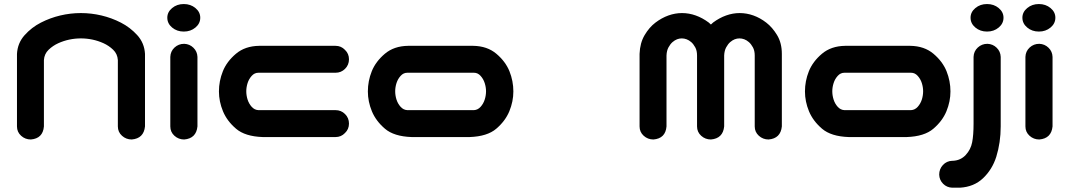

<svg xmlns="http://www.w3.org/2000/svg" viewBox="-20 -668 5192 933"><path d="M373 -604.5Q423.8 -604.5 473.1 -592.8Q522.5 -581.1 567.4 -558.1Q612.3 -535.2 647 -497.1Q681.6 -459 684.6 -406.2V-365.2V-53.7Q678.7 4.9 620.1 9.8Q592.8 9.8 572.8 -8.3Q552.7 -26.4 552.7 -53.7V-376Q550.8 -406.2 529.8 -426.3Q508.8 -446.3 482.9 -458Q457 -469.7 429.2 -475.6Q401.4 -481.4 373 -481.4Q344.7 -481.4 316.9 -475.6Q289.1 -469.7 263.2 -458Q237.3 -446.3 216.3 -426.3Q195.3 -406.2 193.4 -376V-53.7Q188.5 4.9 129.9 9.8Q102.5 9.8 82.5 -8.3Q62.5 -26.4 62.5 -53.7V-365.2V-406.2Q65.4 -459 99.6 -497.1Q133.8 -535.2 178.7 -558.1Q223.6 -581.1 272.9 -592.8Q322.3 -604.5 373 -604.5Z M875 -455.1Q901.4 -454.1 919.9 -436Q938.5 -418 939.5 -391.6V-53.7Q933.6 4.9 875 9.8Q847.7 9.8 827.6 -8.3Q807.6 -26.4 807.6 -53.7V-391.6Q808.6 -418.9 828.1 -437Q847.7 -455.1 875 -455.1ZM793 -582Q793 -609.4 816.4 -628.9Q839.8 -648.4 873 -648.4Q906.2 -648.4 929.7 -628.9Q953.1 -609.4 953.1 -582Q953.1 -553.7 929.7 -534.2Q906.2 -514.6 873 -514.6Q839.8 -514.6 816.4 -534.2Q793 -553.7 793 -582Z M1256.8 -2Q1170.9 -4.9 1127 -42.5Q1083 -80.1 1063.5 -127.4Q1043.9 -174.8 1043.9 -223.6Q1043.9 -274.4 1063 -321.8Q1082 -369.1 1126.5 -406.7Q1170.9 -444.3 1239.3 -445.3H1610.4Q1637.7 -445.3 1656.2 -425.8Q1675.8 -407.2 1675.8 -379.9Q1675.8 -352.5 1656.7 -333.5Q1637.7 -314.5 1610.4 -314.5H1235.4Q1216.8 -314.5 1203.1 -299.3Q1189.5 -284.2 1183.1 -264.2Q1176.8 -244.1 1176.8 -224.6Q1176.8 -204.1 1183.1 -184.1Q1189.5 -164.1 1203.1 -148.9Q1216.8 -133.8 1235.4 -132.8H1610.4Q1637.7 -132.8 1656.7 -113.8Q1675.8 -94.7 1675.8 -67.4Q1675.8 -40 1656.2 -21.5Q1637.7 -2 1610.4 -2Z M1980.5 -2Q1894.5 -4.9 1850.6 -42.5Q1806.6 -80.1 1787.1 -127.4Q1767.6 -174.8 1767.6 -223.6Q1767.6 -274.4 1786.6 -321.8Q1805.7 -369.1 1850.1 -406.7Q1894.5 -444.3 1962.9 -445.3H2279.3Q2347.7 -444.3 2392.1 -406.7Q2436.5 -369.1 2455.6 -321.8Q2474.6 -274.4 2474.6 -223.6Q2474.6 -174.8 2455.1 -127.4Q2435.5 -80.1 2391.6 -42.5Q2347.7 -4.9 2261.7 -2ZM1959 -314.5Q1940.4 -314.5 1926.8 -299.3Q1913.1 -284.2 1906.7 -264.2Q1900.4 -244.1 1900.4 -224.6Q1900.4 -204.1 1906.7 -184.1Q1913.1 -164.1 1926.8 -148.9Q1940.4 -133.8 1959 -132.8H2283.2Q2301.8 -133.8 2315.4 -148.9Q2329.1 -164.1 2335.4 -184.1Q2341.8 -204.1 2341.8 -224.6Q2341.8 -244.1 2335.4 -264.2Q2329.1 -284.2 2315.4 -299.3Q2301.8 -314.5 2283.2 -314.5Z M3293.9 -604.5Q3328.1 -604.5 3360.8 -592.8Q3393.6 -581.1 3423.8 -558.6Q3428.7 -553.7 3434.6 -548.8Q3439.5 -553.7 3445.3 -558.6Q3475.6 -581.1 3508.3 -592.8Q3541 -604.5 3574.2 -604.5Q3608.4 -604.5 3641.1 -592.8Q3673.8 -581.1 3703.6 -558.1Q3733.4 -535.2 3756.3 -497.1Q3779.3 -459 3779.3 -406.2V-53.7Q3773.4 4.9 3714.8 9.8Q3687.5 9.8 3667.5 -8.3Q3647.5 -26.4 3647.5 -53.7V-398.4Q3647.5 -421.9 3638.7 -438Q3629.9 -454.1 3619.1 -463.4Q3608.4 -472.7 3596.7 -477.1Q3585 -481.4 3573.2 -481.4Q3561.5 -481.4 3550.3 -477.1Q3539.1 -472.7 3528.3 -463.4Q3517.6 -454.1 3508.8 -438Q3500 -421.9 3499 -398.4V-53.7Q3493.2 4.9 3434.6 9.8Q3407.2 9.8 3387.2 -8.3Q3367.2 -26.4 3367.2 -53.7V-398.4Q3367.2 -421.9 3358.4 -438Q3349.6 -454.1 3338.9 -463.4Q3328.1 -472.7 3316.4 -477.1Q3304.7 -481.4 3293 -481.4Q3281.2 -481.4 3270 -477.1Q3258.8 -472.7 3248 -463.4Q3237.3 -454.1 3228.5 -438Q3219.7 -421.9 3218.8 -398.4V-53.7Q3213.9 4.9 3155.3 9.8Q3127.9 9.8 3107.9 -8.3Q3087.9 -26.4 3087.9 -53.7V-406.2Q3089.8 -459 3112.3 -497.1Q3134.8 -535.2 3165 -558.1Q3195.3 -581.1 3228 -592.8Q3260.7 -604.5 3293.9 -604.5Z M4104.5 -2Q4018.6 -4.9 3974.6 -42.5Q3930.7 -80.1 3911.1 -127.4Q3891.6 -174.8 3891.6 -223.6Q3891.6 -274.4 3910.6 -321.8Q3929.7 -369.1 3974.1 -406.7Q4018.6 -444.3 4086.9 -445.3H4403.3Q4471.7 -444.3 4516.1 -406.7Q4560.5 -369.1 4579.6 -321.8Q4598.6 -274.4 4598.6 -223.6Q4598.6 -174.8 4579.1 -127.4Q4559.6 -80.1 4515.6 -42.5Q4471.7 -4.9 4385.7 -2ZM4083 -314.5Q4064.5 -314.5 4050.8 -299.3Q4037.1 -284.2 4030.8 -264.2Q4024.4 -244.1 4024.4 -224.6Q4024.4 -204.1 4030.8 -184.1Q4037.1 -164.1 4050.8 -148.9Q4064.5 -133.8 4083 -132.8H4407.2Q4425.8 -133.8 4439.5 -148.9Q4453.1 -164.1 4459.5 -184.1Q4465.8 -204.1 4465.8 -224.6Q4465.8 -244.1 4459.5 -264.2Q4453.1 -284.2 4439.5 -299.3Q4425.8 -314.5 4407.2 -314.5Z M4778.3 -455.1Q4804.7 -454.1 4823.2 -436Q4841.8 -418 4842.8 -391.6V-53.7Q4842.8 24.4 4821.3 93.8Q4801.8 155.3 4757.3 197.8Q4712.9 240.2 4644.5 244.1H4607.4Q4581.1 243.2 4563 225.1Q4544.9 207 4543.9 180.7Q4543.9 153.3 4562 133.8Q4580.1 114.3 4607.4 113.3H4611.3Q4648.4 111.3 4672.9 85Q4697.3 58.6 4704.1 23.4Q4710.9 -11.7 4710.9 -67.4V-391.6Q4711.9 -418.9 4731.4 -437Q4751 -455.1 4778.3 -455.1ZM4696.3 -582Q4696.3 -609.4 4719.7 -628.9Q4743.2 -648.4 4776.4 -648.4Q4809.6 -648.4 4833 -628.9Q4856.4 -609.4 4856.4 -582Q4856.4 -553.7 4833 -534.2Q4809.6 -514.6 4776.4 -514.6Q4743.2 -514.6 4719.7 -534.2Q4696.3 -553.7 4696.3 -582Z M5030.3 -455.1Q5056.6 -454.1 5075.2 -436Q5093.8 -418 5094.7 -391.6V-53.7Q5088.9 4.9 5030.3 9.8Q5002.9 9.8 4982.9 -8.3Q4962.9 -26.4 4962.9 -53.7V-391.6Q4963.9 -418.9 4983.4 -437Q5002.9 -455.1 5030.3 -455.1ZM4948.2 -582Q4948.2 -609.4 4971.7 -628.9Q4995.1 -648.4 5028.3 -648.4Q5061.5 -648.4 5085 -628.9Q5108.4 -609.4 5108.4 -582Q5108.4 -553.7 5085 -534.2Q5061.5 -514.6 5028.3 -514.6Q4995.1 -514.6 4971.7 -534.2Q4948.2 -553.7 4948.2 -582Z"/></svg>

Font: Nico Moji
Style: Regular
Weight: 400
Version: Version 1.02